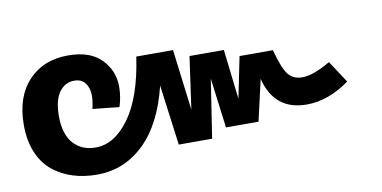

<svg xmlns="http://www.w3.org/2000/svg" viewBox="-62 -756 1885 947"><g transform="rotate(-10 880.5 -283.0)"><path d="M1579 -329 1651 -219Q1544 -142 1436 -142Q1274 -142 1233 -306L1186 -100H1023L991 -350L946 -57H779L739 -360Q694 -174 594 -77.5Q494 19 358 19Q292 19 236.5 1.5Q181 -16 137 -51.5Q93 -87 68 -146.5Q43 -206 43 -284Q43 -425 118 -505Q193 -585 316 -585Q427 -585 483 -527.5Q539 -470 539 -390Q539 -339 523 -290L390 -304Q399 -342 399 -371Q399 -406 381 -431.5Q363 -457 325 -457Q279 -457 250 -417Q221 -377 221 -297Q221 -207 262.5 -160.5Q304 -114 374 -114Q468 -114 543.5 -218Q619 -322 648 -521H832L870 -216L907 -478H1079L1108 -229L1150 -435H1317Q1342 -341 1367 -309.5Q1392 -278 1437 -278Q1492 -278 1579 -329Z"/></g></svg>

Font: FiraGO ExtraBold
Style: Regular
Weight: 800
Designer: bBox Type
Foundry: bBox Type GmbH
Version: Version 1.001;PS 001.001;hotconv 1.0.88;makeotf.lib2.5.64775